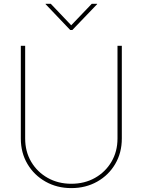

<svg xmlns="http://www.w3.org/2000/svg" viewBox="-20 -965 739 995"><path d="M349.6 9.8Q275.4 9.8 216.1 -23.7Q156.7 -57.1 122.3 -115.2Q87.9 -173.3 87.9 -247.1V-727.5H110.4V-247.1Q110.4 -179.7 141.6 -126.7Q172.9 -73.7 227.1 -43.2Q281.2 -12.7 349.6 -12.7Q418.5 -12.7 472.4 -43.2Q526.4 -73.7 557.6 -126.7Q588.9 -179.7 588.9 -247.1V-727.5H611.3V-247.1Q611.3 -173.3 577.1 -115.2Q543 -57.1 483.6 -23.7Q424.3 9.8 349.6 9.8ZM243.2 -945.3 349.1 -834 455.6 -945.3H483.4V-943.4L355 -809.6H343.8L216.3 -943.4V-945.3Z"/></svg>

Font: Inter 20pt Thin
Style: Regular
Weight: 250
Version: Version 4.001;git-66647c0bb